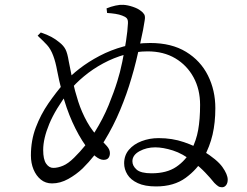

<svg xmlns="http://www.w3.org/2000/svg" viewBox="-20 -791 1040 807"><path d="M430.2 -736.5 427.9 -755.8Q446.3 -763.3 465.4 -767.5Q484.5 -771.7 498.2 -770.7Q516.5 -769.7 537.8 -762.6Q559.2 -755.5 571 -746Q581.3 -738.9 586.3 -730.4Q591.3 -721.9 587.9 -703.8Q586.4 -691.8 581.4 -665.7Q576.4 -639.6 568.6 -605.3Q560.9 -571.1 551.9 -534Q542.9 -496.9 532.3 -462.1Q513.6 -397.3 485.4 -329.5Q457.3 -261.7 418.7 -198.5Q380 -135.3 327.4 -83.2Q300.5 -57.5 266.9 -38.8Q233.2 -20.1 198.7 -20.1Q171.3 -20.1 151.6 -36.2Q131.8 -52.4 120.8 -79Q109.9 -105.6 109.9 -137.7Q109.9 -200.9 130.5 -255.2Q151 -309.5 183.3 -356.3Q215.5 -403.1 250.9 -443.5Q276.2 -473.2 313.8 -502.2Q351.3 -531.3 398.4 -556.1Q445.4 -580.9 499.3 -595.6Q553.2 -610.3 611.6 -610.3Q701.1 -610.3 762 -573.1Q822.9 -536 854 -473.7Q885.1 -411.4 885.1 -336.4Q885.1 -275.6 873.5 -225.4Q861.9 -175.2 835.9 -127.7Q809.8 -79.9 760.5 -43.6Q711.1 -7.4 636 -7.4Q588.6 -7.4 559 -21.3Q529.3 -35.1 515.6 -57.3Q501.8 -79.6 501.8 -104.5Q501.8 -138 521.9 -161.6Q542.1 -185.2 575.4 -197.8Q608.8 -210.5 646.5 -210.5Q704.1 -210.5 753.1 -193.6Q802 -176.7 832.7 -157.2Q892.8 -120.1 914.9 -88.9Q937.1 -57.6 937.1 -35.9Q937.1 -21.5 930.3 -12.7Q923.5 -3.9 913.2 -3.9Q903.6 -3.9 897 -8.4Q890.3 -12.8 880.8 -22.3Q864.1 -43.3 842.2 -66.1Q820.3 -89 791.1 -111.6Q748 -145.5 706.6 -158.6Q665.2 -171.7 632.2 -171.7Q596 -171.7 566.3 -155.5Q536.5 -139.2 536.5 -113.1Q536.5 -93.9 554.2 -78.2Q571.8 -62.6 617.1 -62.6Q681 -62.6 720.9 -89.7Q760.9 -116.8 784.7 -161.3Q804.9 -199.9 812.9 -244.6Q821 -289.3 821 -350.2Q821 -415.5 793.5 -465.9Q766.1 -516.4 716.9 -545.8Q667.6 -575.1 600.7 -575.1Q553.4 -575.1 505.7 -561.8Q458 -548.4 413.9 -524.7Q369.9 -501 332.9 -470.2Q295.8 -439.5 269.4 -406.3Q212.5 -331.5 187 -269.9Q161.5 -208.3 161.5 -160.7Q161.5 -121.3 173.8 -103.3Q186.1 -85.3 204.1 -85.3Q222.9 -85.3 244.8 -94.4Q266.7 -103.5 291.5 -128.2Q342.5 -178.5 378 -235.5Q413.4 -292.4 436.4 -348.5Q459.3 -404.6 473.1 -449.6Q484.7 -485.8 493.9 -530.9Q503.1 -576.1 509.8 -619.3Q516.4 -662.5 517.7 -692.1Q518.7 -707.5 512.8 -714.2Q506.9 -720.8 493.8 -725.4Q482.1 -730.1 465.1 -732.8Q448.1 -735.4 430.2 -736.5ZM151.4 -654.5Q178.4 -645.5 196.9 -635.3Q215.3 -625.2 230 -612.7Q247.2 -599.3 255.4 -583.3Q263.5 -567.4 268.9 -533.8Q275.8 -496.9 285 -453.1Q294.3 -409.2 308.8 -364.3Q323.3 -319.5 346.1 -278.5Q368.9 -237.5 402 -205.4Q416.5 -191.3 429.3 -176.9Q442 -162.4 442 -147.5Q442 -135.5 436.1 -127.5Q430.3 -119.5 416.1 -119.1Q400.4 -118.8 381.1 -134.2Q361.7 -149.5 341.1 -176.9Q310.1 -220.4 284 -278.4Q258 -336.4 241.3 -401.5Q226.9 -457.2 220.2 -494Q213.6 -530.7 203.8 -556.6Q193.3 -584.9 177.6 -602Q161.9 -619 138.2 -640.9Z"/></svg>

Font: Noto Serif JP
Style: Regular
Weight: 200
Designer: Ryoko NISHIZUKA 西塚涼子 (kana & ideographs); Frank Grießhammer (Latin, Greek & Cyrillic); Wenlong ZHANG 张文龙 (bopomofo); San
Foundry: Adobe
Version: Version 2.001;hotconv 1.1.0;makeotfexe 2.6.0